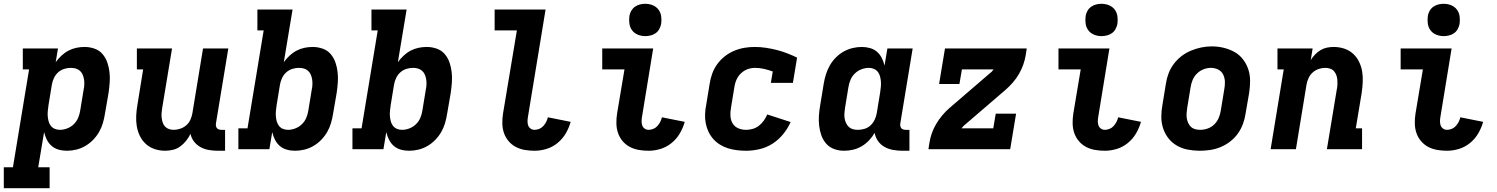

<svg xmlns="http://www.w3.org/2000/svg" viewBox="-55 -785 7875 1010"><path d="M-35 205V95H13L98 -420H65V-530H250L238 -458Q251 -476 268 -492Q285 -508 305 -518.5Q325 -529 346.5 -533.5Q368 -538 390 -538Q417 -538 442.5 -529Q468 -520 484.5 -500.5Q501 -481 509.5 -456.5Q518 -432 521 -405.5Q524 -379 522 -351Q520 -323 516 -296L497 -186Q493 -161 486 -137Q479 -113 466 -90.5Q453 -68 434.5 -49Q416 -30 393.5 -17Q371 -4 346.5 2Q322 8 297 8Q274 8 253 2Q232 -4 216.5 -17.5Q201 -31 191.5 -50Q182 -69 177 -90Q177 -90 177 -90Q177 -90 177 -90L146 95H206V205ZM260 -102Q279 -102 298.5 -109.5Q318 -117 333 -131.5Q348 -146 356 -165Q364 -184 367 -204L385 -314Q388 -327 388.5 -341Q389 -355 387 -367.5Q385 -380 380 -392Q375 -404 365.5 -412.5Q356 -421 343.5 -424.5Q331 -428 317 -428Q300 -428 282.5 -422.5Q265 -417 251 -404.5Q237 -392 229 -375Q221 -358 218 -341L200 -231Q198 -217 196.5 -202.5Q195 -188 196 -174.5Q197 -161 200.5 -147.5Q204 -134 212 -123.5Q220 -113 232.5 -107.5Q245 -102 260 -102Z M814 8Q786 8 759.5 -0.5Q733 -9 713 -27Q693 -45 681 -69.5Q669 -94 664.5 -121Q660 -148 661.5 -177Q663 -206 668 -234L698 -420H665V-530H850L798 -216Q796 -203 795 -190Q794 -177 795.5 -164.5Q797 -152 801 -140Q805 -128 813.5 -119Q822 -110 834 -106Q846 -102 859 -102Q876 -102 893.5 -108Q911 -114 925 -126Q939 -138 946.5 -155Q954 -172 957 -189L1013 -530H1146L1081 -136Q1080 -129 1081 -122.5Q1082 -116 1086 -111Q1090 -106 1096.5 -104Q1103 -102 1109 -102H1129V8H1091Q1067 8 1043.5 4Q1020 0 1000 -11Q980 -22 966 -40Q952 -58 947 -81Q938 -62 924.5 -45Q911 -28 893.5 -15Q876 -2 855 3Q834 8 814 8Z M1497 8Q1474 8 1453 2Q1432 -4 1416.5 -17.5Q1401 -31 1391.5 -50Q1382 -69 1377 -90Q1377 -90 1377 -90Q1377 -90 1377 -90L1362 0H1199V-110H1247L1332 -625H1299V-735H1484L1438 -458Q1451 -476 1468 -492Q1485 -508 1505 -518.5Q1525 -529 1546.5 -533.5Q1568 -538 1590 -538Q1617 -538 1642.5 -529Q1668 -520 1684.5 -500.5Q1701 -481 1709.5 -456.5Q1718 -432 1721 -405.5Q1724 -379 1722 -351Q1720 -323 1716 -296L1697 -186Q1693 -161 1686 -137Q1679 -113 1666 -90.5Q1653 -68 1634.5 -49Q1616 -30 1593.5 -17Q1571 -4 1546.5 2Q1522 8 1497 8ZM1460 -102Q1479 -102 1498.5 -109.5Q1518 -117 1533 -131.5Q1548 -146 1556 -165Q1564 -184 1567 -204L1585 -314Q1588 -327 1588.5 -341Q1589 -355 1587 -367.5Q1585 -380 1580 -392Q1575 -404 1565.5 -412.5Q1556 -421 1543.5 -424.5Q1531 -428 1517 -428Q1500 -428 1482.5 -422.5Q1465 -417 1451 -404.5Q1437 -392 1429 -375Q1421 -358 1418 -341L1400 -231Q1398 -217 1396.5 -202.5Q1395 -188 1396 -174.5Q1397 -161 1400.5 -147.5Q1404 -134 1412 -123.5Q1420 -113 1432.5 -107.5Q1445 -102 1460 -102Z M2097 8Q2074 8 2053 2Q2032 -4 2016.5 -17.5Q2001 -31 1991.5 -50Q1982 -69 1977 -90Q1977 -90 1977 -90Q1977 -90 1977 -90L1962 0H1799V-110H1847L1932 -625H1899V-735H2084L2038 -458Q2051 -476 2068 -492Q2085 -508 2105 -518.5Q2125 -529 2146.5 -533.5Q2168 -538 2190 -538Q2217 -538 2242.5 -529Q2268 -520 2284.5 -500.5Q2301 -481 2309.5 -456.5Q2318 -432 2321 -405.5Q2324 -379 2322 -351Q2320 -323 2316 -296L2297 -186Q2293 -161 2286 -137Q2279 -113 2266 -90.5Q2253 -68 2234.5 -49Q2216 -30 2193.5 -17Q2171 -4 2146.5 2Q2122 8 2097 8ZM2060 -102Q2079 -102 2098.5 -109.5Q2118 -117 2133 -131.5Q2148 -146 2156 -165Q2164 -184 2167 -204L2185 -314Q2188 -327 2188.5 -341Q2189 -355 2187 -367.5Q2185 -380 2180 -392Q2175 -404 2165.5 -412.5Q2156 -421 2143.5 -424.5Q2131 -428 2117 -428Q2100 -428 2082.5 -422.5Q2065 -417 2051 -404.5Q2037 -392 2029 -375Q2021 -358 2018 -341L2000 -231Q1998 -217 1996.5 -202.5Q1995 -188 1996 -174.5Q1997 -161 2000.5 -147.5Q2004 -134 2012 -123.5Q2020 -113 2032.5 -107.5Q2045 -102 2060 -102Z M2757 8Q2730 8 2704.5 3.5Q2679 -1 2657.5 -12.5Q2636 -24 2620 -43Q2604 -62 2596 -85.5Q2588 -109 2587.5 -135Q2587 -161 2591 -187L2664 -625H2547V-735H2815L2722 -169Q2720 -158 2720 -146.5Q2720 -135 2723.5 -125Q2727 -115 2736 -108.5Q2745 -102 2757 -102Q2769 -102 2781.5 -107Q2794 -112 2803 -122Q2812 -132 2818 -143.5Q2824 -155 2827 -168L2947 -144Q2938 -112 2921 -83Q2904 -54 2877.5 -32.5Q2851 -11 2819.5 -1.5Q2788 8 2757 8Z M3357 8Q3330 8 3304.5 3.5Q3279 -1 3257.5 -12.5Q3236 -24 3220 -43Q3204 -62 3196 -85.5Q3188 -109 3187.5 -135Q3187 -161 3191 -187L3230 -420H3113V-530H3381L3322 -169Q3320 -158 3320 -146.5Q3320 -135 3323.5 -125Q3327 -115 3336 -108.5Q3345 -102 3357 -102Q3369 -102 3381.5 -107Q3394 -112 3403 -122Q3412 -132 3418 -143.5Q3424 -155 3427 -168L3547 -144Q3538 -112 3521 -83Q3504 -54 3477.5 -32.5Q3451 -11 3419.5 -1.5Q3388 8 3357 8ZM3339 -595Q3319 -595 3300.5 -602.5Q3282 -610 3270.5 -625Q3259 -640 3256 -660Q3253 -680 3256 -701Q3258 -715 3265.5 -728Q3273 -741 3285 -749.5Q3297 -758 3311 -761.5Q3325 -765 3339 -765Q3360 -765 3378.5 -757.5Q3397 -750 3408.5 -735Q3420 -720 3423 -700Q3426 -680 3423 -659Q3420 -645 3413 -632Q3406 -619 3394 -610.5Q3382 -602 3367.5 -598.5Q3353 -595 3339 -595Z M3870 8Q3845 8 3821 5Q3797 2 3774.5 -5Q3752 -12 3732 -24.5Q3712 -37 3697 -54Q3682 -71 3672 -92Q3662 -113 3657.5 -136.5Q3653 -160 3654 -185Q3655 -210 3660 -234L3678 -344Q3682 -371 3691.5 -397.5Q3701 -424 3718 -447.5Q3735 -471 3758 -489Q3781 -507 3807.5 -518Q3834 -529 3861 -533.5Q3888 -538 3915 -538Q3945 -538 3974.5 -533.5Q4004 -529 4031.5 -522Q4059 -515 4086 -504.5Q4113 -494 4138 -482L4116 -349H4000L4010 -409Q3988 -417 3964.5 -422.5Q3941 -428 3917 -428Q3904 -428 3890.5 -425Q3877 -422 3865 -415.5Q3853 -409 3842.5 -399Q3832 -389 3825 -377Q3818 -365 3814 -352Q3810 -339 3808 -326L3790 -216Q3786 -195 3787.5 -173.5Q3789 -152 3799.5 -135Q3810 -118 3829 -110Q3848 -102 3870 -102Q3887 -102 3904.5 -107Q3922 -112 3937 -123.5Q3952 -135 3963 -150.5Q3974 -166 3981 -183L4104 -143Q4089 -109 4064.5 -79Q4040 -49 4008.5 -29Q3977 -9 3941 -0.5Q3905 8 3870 8Z M4385 8Q4358 8 4333 -1Q4308 -10 4291 -29.5Q4274 -49 4265.5 -73.5Q4257 -98 4254 -124.5Q4251 -151 4253 -179Q4255 -207 4260 -234L4278 -344Q4282 -369 4289.5 -393Q4297 -417 4309.5 -439.5Q4322 -462 4340.5 -481Q4359 -500 4381.5 -513Q4404 -526 4429 -532Q4454 -538 4478 -538Q4501 -538 4522 -532Q4543 -526 4558.5 -512.5Q4574 -499 4583.5 -480Q4593 -461 4598 -440Q4598 -440 4598 -440Q4598 -440 4598 -440L4613 -530H4746L4681 -136Q4680 -129 4681 -122.5Q4682 -116 4686 -111Q4690 -106 4696.5 -104Q4703 -102 4709 -102H4729V8H4691Q4666 8 4642 3.5Q4618 -1 4597.5 -12.5Q4577 -24 4563.5 -43.5Q4550 -63 4546 -86Q4534 -65 4516.5 -46.5Q4499 -28 4477.5 -15.5Q4456 -3 4432.5 2.5Q4409 8 4385 8ZM4458 -102Q4476 -102 4493.5 -107.5Q4511 -113 4524.5 -125.5Q4538 -138 4546 -155Q4554 -172 4557 -189L4575 -299Q4577 -313 4578.5 -327.5Q4580 -342 4579 -355.5Q4578 -369 4574.5 -382.5Q4571 -396 4563 -406.5Q4555 -417 4542.5 -422.5Q4530 -428 4516 -428Q4496 -428 4476.5 -420.5Q4457 -413 4442 -398.5Q4427 -384 4419 -365Q4411 -346 4408 -326L4390 -216Q4388 -203 4387 -189Q4386 -175 4388 -162.5Q4390 -150 4395.5 -138Q4401 -126 4410 -117.5Q4419 -109 4431.5 -105.5Q4444 -102 4458 -102Z M4829 0 4834 -33Q4838 -59 4847 -84.5Q4856 -110 4870 -133.5Q4884 -157 4902 -178.5Q4920 -200 4941 -218L5148 -396Q5155 -401 5161 -407Q5167 -413 5172 -420H5005L4992 -343H4885L4916 -530H5346L5341 -497Q5337 -471 5328 -445.5Q5319 -420 5305.5 -396.5Q5292 -373 5273.5 -351.5Q5255 -330 5234 -312L5027 -134Q5020 -129 5014 -123Q5008 -117 5003 -110H5170L5183 -187H5290L5259 0Z M5757 8Q5730 8 5704.5 3.5Q5679 -1 5657.5 -12.5Q5636 -24 5620 -43Q5604 -62 5596 -85.5Q5588 -109 5587.5 -135Q5587 -161 5591 -187L5630 -420H5513V-530H5781L5722 -169Q5720 -158 5720 -146.5Q5720 -135 5723.5 -125Q5727 -115 5736 -108.5Q5745 -102 5757 -102Q5769 -102 5781.5 -107Q5794 -112 5803 -122Q5812 -132 5818 -143.5Q5824 -155 5827 -168L5947 -144Q5938 -112 5921 -83Q5904 -54 5877.5 -32.5Q5851 -11 5819.5 -1.5Q5788 8 5757 8ZM5739 -595Q5719 -595 5700.5 -602.5Q5682 -610 5670.5 -625Q5659 -640 5656 -660Q5653 -680 5656 -701Q5658 -715 5665.5 -728Q5673 -741 5685 -749.5Q5697 -758 5711 -761.5Q5725 -765 5739 -765Q5760 -765 5778.5 -757.5Q5797 -750 5808.5 -735Q5820 -720 5823 -700Q5826 -680 5823 -659Q5820 -645 5813 -632Q5806 -619 5794 -610.5Q5782 -602 5767.5 -598.5Q5753 -595 5739 -595Z M6256 8Q6224 8 6193 2Q6162 -4 6136 -19Q6110 -34 6091.5 -57.5Q6073 -81 6063.5 -110Q6054 -139 6054 -170.5Q6054 -202 6060 -234L6078 -344Q6082 -372 6092 -398.5Q6102 -425 6119.5 -448.5Q6137 -472 6160.5 -490Q6184 -508 6211 -519Q6238 -530 6265 -535.5Q6292 -541 6320 -541Q6352 -541 6382.5 -533.5Q6413 -526 6439 -511.5Q6465 -497 6483.5 -473Q6502 -449 6511.5 -420.5Q6521 -392 6521 -360Q6521 -328 6516 -296L6497 -186Q6493 -159 6483 -132Q6473 -105 6456 -81.5Q6439 -58 6415.5 -40Q6392 -22 6365 -11Q6338 0 6310.5 4Q6283 8 6256 8ZM6258 -102Q6278 -102 6298 -109Q6318 -116 6333 -131Q6348 -146 6356 -165Q6364 -184 6367 -204L6385 -314Q6389 -334 6388.5 -354.5Q6388 -375 6379.5 -392.5Q6371 -410 6353.5 -419Q6336 -428 6315 -428Q6295 -428 6276 -420.5Q6257 -413 6242 -398.5Q6227 -384 6219 -365Q6211 -346 6208 -326L6190 -216Q6188 -203 6187 -189Q6186 -175 6188 -162.5Q6190 -150 6195.5 -138Q6201 -126 6210 -117.5Q6219 -109 6232 -105.5Q6245 -102 6258 -102Z M6629 0 6698 -420H6665V-530H6850L6840 -469Q6850 -485 6863 -498.5Q6876 -512 6892 -521.5Q6908 -531 6925.5 -534.5Q6943 -538 6961 -538Q6989 -538 7015.5 -529.5Q7042 -521 7062 -503Q7082 -485 7094 -460.5Q7106 -436 7110.5 -409Q7115 -382 7113.5 -353Q7112 -324 7108 -296L7077 -110H7110V0H6925L6977 -314Q6980 -327 6980.5 -340Q6981 -353 6980 -365.5Q6979 -378 6974.5 -390Q6970 -402 6962 -411Q6954 -420 6941.5 -424Q6929 -428 6916 -428Q6899 -428 6881.5 -422Q6864 -416 6850.5 -404Q6837 -392 6829 -375Q6821 -358 6818 -341L6762 0Z M7557 8Q7530 8 7504.5 3.5Q7479 -1 7457.5 -12.5Q7436 -24 7420 -43Q7404 -62 7396 -85.5Q7388 -109 7387.5 -135Q7387 -161 7391 -187L7430 -420H7313V-530H7581L7522 -169Q7520 -158 7520 -146.5Q7520 -135 7523.5 -125Q7527 -115 7536 -108.5Q7545 -102 7557 -102Q7569 -102 7581.5 -107Q7594 -112 7603 -122Q7612 -132 7618 -143.5Q7624 -155 7627 -168L7747 -144Q7738 -112 7721 -83Q7704 -54 7677.5 -32.5Q7651 -11 7619.5 -1.5Q7588 8 7557 8ZM7539 -595Q7519 -595 7500.5 -602.5Q7482 -610 7470.5 -625Q7459 -640 7456 -660Q7453 -680 7456 -701Q7458 -715 7465.5 -728Q7473 -741 7485 -749.5Q7497 -758 7511 -761.5Q7525 -765 7539 -765Q7560 -765 7578.5 -757.5Q7597 -750 7608.5 -735Q7620 -720 7623 -700Q7626 -680 7623 -659Q7620 -645 7613 -632Q7606 -619 7594 -610.5Q7582 -602 7567.5 -598.5Q7553 -595 7539 -595Z"/></svg>

Font: Iosevka Curly Slab XBdEx
Style: Italic
Weight: 800
Width: 7
Italic angle: -9°
Monospace: yes
Designer: Belleve Invis
Foundry: Belleve Invis
Version: Version 11.1.0; ttfautohint (v1.8.3)